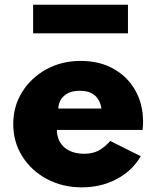

<svg xmlns="http://www.w3.org/2000/svg" viewBox="-20 -790 678 826"><path d="M332.5 16Q415 16 482.2 -19.8Q549.5 -55.5 585.5 -118L454.5 -183.5Q427 -153.5 401.8 -141Q376.5 -128.5 343 -128.5Q288.5 -128.5 256.8 -156.2Q225 -184 225 -231H593.5Q595 -247.5 595.2 -253Q595.5 -258.5 595.5 -265Q595.5 -343 561.5 -402.2Q527.5 -461.5 467.2 -494.8Q407 -528 327 -528Q245.5 -528 179.8 -492Q114 -456 75.5 -394.5Q37 -333 37 -256.5Q37 -179 76 -117.2Q115 -55.5 181.8 -19.8Q248.5 16 332.5 16ZM230.5 -323Q233 -359 257.5 -379.2Q282 -399.5 323 -399.5Q404 -399.5 416.5 -323ZM122.5 -646.5H530.5V-769.5H122.5Z"/></svg>

Font: Spartan ExtraBold
Style: Regular
Weight: 800
Designer: Matt Bailey, Mirko Velimirovic
Foundry: Matt Bailey
Version: Version 1.003; ttfautohint (v1.8.3)